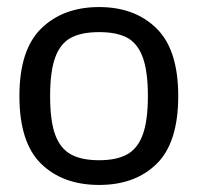

<svg xmlns="http://www.w3.org/2000/svg" viewBox="-20 -712 560 544"><path d="M485 -440Q485 -308 424 -248Q363 -188 261 -188Q158 -188 96.5 -248Q35 -308 35 -440Q35 -571 97 -631.5Q159 -692 261 -692Q362 -692 423.5 -631.5Q485 -571 485 -440ZM122 -440Q122 -369 136.5 -330Q151 -291 181 -274.5Q211 -258 261 -258Q310 -258 340 -274.5Q370 -291 384.5 -330.5Q399 -370 399 -440Q399 -510 384.5 -549.5Q370 -589 340.5 -605Q311 -621 261 -621Q211 -621 181 -605Q151 -589 136.5 -549.5Q122 -510 122 -440Z"/></svg>

Font: Rhodium Libre
Style: Regular
Weight: 400
Designer: James Puckett
Foundry: Dunwich Type Founders
Version: Version 1.001; ttfautohint (v1.3)